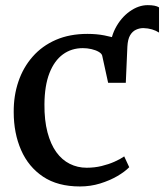

<svg xmlns="http://www.w3.org/2000/svg" viewBox="-20 -696 623 728"><path d="M457 -382.5 413.5 -418 398 -495.5Q396 -547 417 -587.8Q438 -628.5 471.5 -652.5Q505 -676.5 540 -676.5Q570 -676.5 583 -668V-572.5Q571.5 -580 556.5 -584.5Q541.5 -589 523.5 -589.5Q509 -589.5 495.5 -583.2Q482 -577 473.2 -562Q464.5 -547 463 -519.5ZM283 11Q199 11 143.5 -26Q88 -63 60 -127Q32 -191 32 -271Q31.5 -333 49.8 -386.8Q68 -440.5 103.8 -481.2Q139.5 -522 191.8 -544.8Q244 -567.5 311.5 -567.5Q346.5 -567.5 375.5 -561.8Q404.5 -556 426.2 -549Q448 -542 462 -537.5L457 -382H390L367.5 -485Q365.5 -493 354.2 -499.5Q343 -506 326.8 -509.8Q310.5 -513.5 294 -513.5Q251 -513.5 218.5 -489.8Q186 -466 167.5 -418.8Q149 -371.5 148.5 -300.5Q148 -240 160 -194.5Q172 -149 193.5 -119.2Q215 -89.5 244.5 -74.8Q274 -60 308.5 -60Q338.5 -60 365.2 -66.5Q392 -73 414 -82.8Q436 -92.5 451 -103L470 -62Q453.5 -45 424.8 -28.2Q396 -11.5 359.5 -0.2Q323 11 283 11Z"/></svg>

Font: Merriweather 24pt Medium
Style: Regular
Weight: 500
Designer: Eben Sorkin
Foundry: Eben Sorkin
Version: Version 2.100